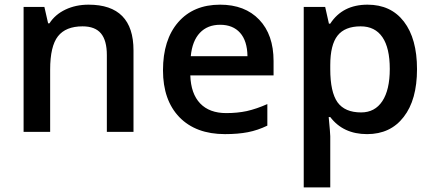

<svg xmlns="http://www.w3.org/2000/svg" viewBox="-20 -570 1874 830"><path d="M557.1 -352.1V0H441.9V-332Q441.9 -395 416.5 -425.5Q391.1 -456.1 336.9 -456.1Q264.2 -456.1 230.5 -413.1Q196.8 -370.1 196.8 -269V0H82V-540H171.9L188 -469.2H193.8Q218.3 -507.3 262.9 -528.6Q307.6 -549.8 362.8 -549.8Q557.1 -549.8 557.1 -352.1Z M952.6 9.8Q826.7 9.8 755.4 -63.5Q684.6 -137.2 684.6 -266.1Q684.6 -398.4 750.5 -474.1Q816.4 -549.8 931.6 -549.8Q1038.6 -549.8 1100.6 -484.9Q1162.6 -419.9 1162.6 -306.2V-244.1H802.7Q805.2 -165 845.2 -123Q885.3 -81.1 958 -81.1Q1005.9 -81.1 1046.9 -89.8Q1089.8 -99.6 1135.7 -120.1V-26.9Q1094.2 -6.8 1051.5 1.5Q1008.8 9.8 952.6 9.8ZM931.6 -462.9Q877 -462.9 844 -428Q811 -393.1 804.7 -327.1H1049.8Q1048.8 -393.6 1017.8 -428.2Q986.8 -462.9 931.6 -462.9Z M1566.9 9.8Q1463.9 9.8 1407.7 -64H1400.9Q1407.7 6.8 1407.7 19V240.2H1293V-540H1385.7L1401.9 -467.8H1407.7Q1460.9 -549.8 1568.8 -549.8Q1669.9 -549.8 1726.1 -476.6Q1782.7 -402.8 1782.7 -271Q1782.7 -138.2 1725.1 -64.5Q1668 9.8 1566.9 9.8ZM1539.1 -456.1Q1470.7 -456.1 1439.2 -416Q1407.7 -376 1407.7 -288.1V-271Q1407.7 -172.4 1439 -127.9Q1470.7 -84 1541 -84Q1600.6 -84 1632.8 -132.8Q1665 -181.6 1665 -272Q1665 -362.8 1633.1 -409.4Q1601.1 -456.1 1539.1 -456.1Z"/></svg>

Font: Open Sans
Style: SemiBold
Weight: 600
Foundry: Ascender Corporation
Version: Version 1.10